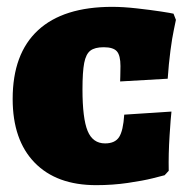

<svg xmlns="http://www.w3.org/2000/svg" viewBox="-20 -533 552 561"><path d="M17 -244Q17 -376 91 -444.5Q165 -513 308 -513Q340 -513 380 -508.5Q420 -504 449.5 -499.5Q479 -495 487 -493L494 -475Q493 -469 488 -446Q483 -423 478 -385Q473 -347 470 -303L331 -295Q331 -299 331.5 -310.5Q332 -322 332 -340Q332 -371 321.5 -383Q311 -395 283 -395Q257 -395 244 -385Q231 -375 226 -349Q221 -323 221 -272Q221 -187 236 -150.5Q251 -114 287 -114Q316 -114 328 -132.5Q340 -151 343 -198L481 -207Q479 -191 475.5 -137Q472 -83 473 -34L461 -21Q454 -19 426 -12Q398 -5 353.5 1.5Q309 8 261 8Q145 8 81 -58Q17 -124 17 -244Z"/></svg>

Font: Alegreya SC Black
Style: Regular
Weight: 900
Designer: Juan Pablo del Peral
Foundry: Huerta Tipografica
Version: Version 2.007; ttfautohint (v1.6)